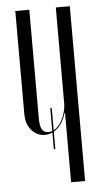

<svg xmlns="http://www.w3.org/2000/svg" viewBox="-52 -732 399 765"><g transform="rotate(-5 148.0 -349.5)"><path d="M199 -277Q187 -237 164 -217Q141 -197 114 -197Q83 -197 61 -221.5Q39 -246 39 -288V-699H95V-266Q95 -234 103 -220.5Q111 -207 128 -207Q143 -207 156.5 -216.5Q170 -226 179.5 -241.5Q189 -257 195 -277Q201 -297 201 -317V-699H257V0H201V-277ZM144 -301H150V-137H144Z"/></g></svg>

Font: Moniqa Cond Display
Style: Regular
Weight: 400
Width: 3
Designer: Rajesh Rajput
Foundry: Rajesh Rajput
Version: Version 1.000